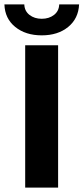

<svg xmlns="http://www.w3.org/2000/svg" viewBox="-37 -849 378 869"><path d="M77 -644H226V0H77ZM-17 -829H73Q74 -799 96.5 -781.5Q119 -764 152 -764Q185 -764 207.5 -781.5Q230 -799 231 -829H321Q318 -765 271.5 -727Q225 -689 152 -689Q79 -689 32 -727Q-15 -765 -17 -829Z"/></svg>

Font: Montserrat Ace
Style: Bold
Weight: 700
Designer: Julieta Ulanovsky
Foundry: Julieta Ulanovsky
Version: Version 1